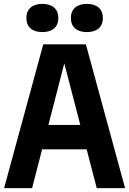

<svg xmlns="http://www.w3.org/2000/svg" viewBox="-20 -968 665 988"><path d="M1.1 0 202.7 -740H421.9L623.6 0H477.8L302.7 -673H318.9L145.2 0ZM123 -199.4 151.3 -325.1H472.7L501 -199.4ZM427.1 -802.9Q388.3 -802.9 366.5 -821.7Q344.8 -840.6 344.8 -875.3Q344.8 -910.2 366.5 -929.1Q388.3 -948 427.1 -948Q465.8 -948 487.6 -929.1Q509.3 -910.2 509.3 -875.3Q509.3 -840.6 487.6 -821.7Q465.8 -802.9 427.1 -802.9ZM197.9 -802.9Q159.1 -802.9 137.4 -821.7Q115.7 -840.6 115.7 -875.3Q115.7 -910.2 137.4 -929.1Q159.1 -948 197.9 -948Q236.7 -948 258.4 -929.1Q280.2 -910.2 280.2 -875.3Q280.2 -840.6 258.4 -821.7Q236.7 -802.9 197.9 -802.9Z"/></svg>

Font: Encode Sans SC Condensed Thin
Style: Regular
Weight: 100
Width: 3
Designer: Multiple Designers
Foundry: Impallari Type
Version: Version 3.002